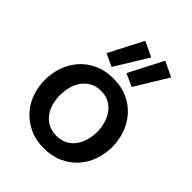

<svg xmlns="http://www.w3.org/2000/svg" viewBox="-219 -880 1008 1008"><g transform="rotate(45 285.0 -376.0)"><path d="M411 -764 495 -724 384 -542 313 -574ZM263 -764 347 -724 235 -542 165 -574ZM285 -81Q321 -81 347 -95Q373 -109 389.5 -132Q406 -155 414.5 -185Q423 -215 423 -246Q423 -278 414.5 -308Q406 -338 389.5 -361.5Q373 -385 347 -399.5Q321 -414 285 -414Q249 -414 223.5 -399.5Q198 -385 181 -361.5Q164 -338 156 -308Q148 -278 148 -246Q148 -215 156 -185Q164 -155 181 -132Q198 -109 224 -95Q250 -81 285 -81ZM285 -506Q347 -506 393.5 -484Q440 -462 471.5 -425.5Q503 -389 519 -342.5Q535 -296 535 -246Q535 -197 519 -150.5Q503 -104 471.5 -68Q440 -32 393 -10Q346 12 285 12Q224 12 177.5 -10Q131 -32 99 -68Q67 -104 51 -150.5Q35 -197 35 -246Q35 -296 51 -342.5Q67 -389 98.5 -425.5Q130 -462 177 -484Q224 -506 285 -506Z"/></g></svg>

Font: Codetta
Style: Bold
Weight: 700
Designer: Ulrich Proeller
Foundry: PROSA GmbH
Version: Version 2.00;September 29, 2018;FontCreator 11.5.0.2427 64-b